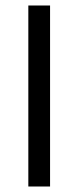

<svg xmlns="http://www.w3.org/2000/svg" viewBox="-20 -699 256 698"><path d="M83 -679V-21H162V-679Z"/></svg>

Font: SpinnyJost Regular
Style: Regular
Weight: 400
Version: Version 3.710